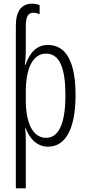

<svg xmlns="http://www.w3.org/2000/svg" viewBox="-20 -786 471 1042"><path d="M155 -766C98 -766 66 -728 66 -647V236H120V-19C120 -45 119 -70 117 -90H120C139 -37 178 10 241 10C334 10 390 -84 390 -270C390 -452 338 -542 240 -542C176 -542 141 -497 118 -434H115C118 -460 120 -484 120 -510V-643C120 -696 132 -717 162 -717C173 -717 183 -714 195 -709V-758C185 -762 170 -766 155 -766ZM230 -495C304 -495 335 -416 335 -269C335 -103 293 -38 230 -38C162 -38 120 -111 120 -242V-289C120 -417 159 -495 230 -495Z"/></svg>

Font: Noto Sans Display Condensed Light
Style: Regular
Weight: 300
Width: 3
Designer: Monotype Design Team
Foundry: Monotype Imaging Inc.
Version: Version 1.900